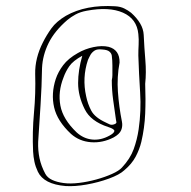

<svg xmlns="http://www.w3.org/2000/svg" viewBox="-20 -550 640 644"><path d="M467 -269Q469 -217 467 -169Q465 -121 454 -74Q448 -49 435 -24.5Q422 0 397 21Q381 36 345.5 49Q310 62 270.5 69Q231 76 200 74Q127 68 107 26Q99 9 95.5 -7.5Q92 -24 91 -42Q88 -107 94 -172Q100 -237 98 -302Q97 -355 124 -408Q136 -432 152.5 -455Q169 -478 201 -497Q268 -535 366 -529Q384 -528 397 -521.5Q410 -515 420 -507Q439 -490 450 -471.5Q461 -453 462 -433Q464 -390 467.5 -348.5Q471 -307 467 -269ZM444 -364Q444 -382 445 -400Q446 -418 444 -436Q439 -487 392.5 -507.5Q346 -528 271 -514Q249 -510 233.5 -501.5Q218 -493 206 -483Q163 -446 143 -405.5Q123 -365 121 -322Q120 -260 116 -198Q112 -136 108 -74Q107 -46 112.5 -19.5Q118 7 132 33Q139 46 155 53.5Q171 61 194 64Q216 67 245 63.5Q274 60 303 52Q332 44 355.5 33.5Q379 23 389 12Q417 -18 428.5 -50Q440 -82 445 -116Q454 -178 450 -240Q446 -302 444 -364ZM381 -340Q372 -292 375.5 -242Q379 -192 389 -142Q392 -127 386.5 -113.5Q381 -100 361 -89Q324 -70 285 -73Q246 -76 218 -101Q172 -144 161.5 -190Q151 -236 167 -285Q175 -309 192 -331.5Q209 -354 241 -372Q265 -386 293.5 -392Q322 -398 344 -393Q382 -383 381 -340ZM355 -281Q356 -286 356.5 -290Q357 -294 357 -298Q357 -314 357 -330.5Q357 -347 355 -363Q354 -371 347 -377Q340 -383 323 -384Q306 -386 297.5 -380.5Q289 -375 284 -367Q282 -363 279.5 -358.5Q277 -354 275 -349Q255 -289 269 -227Q274 -202 286 -179Q298 -156 335 -139Q341 -136 347.5 -133Q354 -130 363 -133Q371 -136 370.5 -140Q370 -144 369 -148Q364 -182 359.5 -215Q355 -248 355 -281ZM256 -363Q225 -346 212.5 -328Q200 -310 193 -290Q174 -242 182.5 -196Q191 -150 237 -106Q260 -85 289 -82Q318 -79 347 -95Q362 -103 363.5 -110Q365 -117 343 -124Q284 -143 264 -184Q242 -228 242 -271.5Q242 -315 256 -363Z"/></svg>

Font: Rock 3D
Style: Regular
Weight: 400
Version: Version 1.000